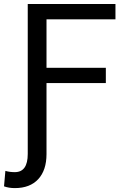

<svg xmlns="http://www.w3.org/2000/svg" viewBox="-27 -731 629 964"><path d="M504.4 -314H206.5V42.5Q206.5 123.5 165 168.5Q123.5 213.4 47.4 213.4Q17.6 213.4 -6.8 204.6L0 127Q21.5 133.3 47.4 133.3Q112.3 133.3 112.3 42V-710.9H552.7V-633.8H206.5V-390.6H504.4Z"/></svg>

Font: Roboto
Style: Regular
Weight: 400
Designer: Google
Version: Version 2.001047; 2015